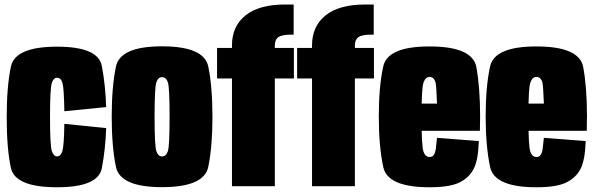

<svg xmlns="http://www.w3.org/2000/svg" viewBox="-20 -806 2574 831"><path d="M227 4.5Q405 4.5 420.8 -78.2Q436.5 -161 439.5 -251.5L258.5 -270Q257 -174 249.8 -151.5Q242.5 -129 227 -129Q212.5 -129 204.5 -152Q196.5 -175 196.5 -298Q196.5 -422.5 204 -446Q211.5 -469.5 227 -469.5Q243.5 -469.5 250.2 -447Q257 -424.5 258.5 -324.5L439.5 -342.5Q436.5 -437 420.8 -520.5Q405 -604 227 -604Q45 -604 27 -517.2Q9 -430.5 9 -298Q9 -164 27 -79.8Q45 4.5 227 4.5Z M681 4Q863.5 4 881.5 -84Q899.5 -172 899.5 -300.5Q899.5 -430 881.5 -517.8Q863.5 -605.5 681 -605.5Q500 -605.5 481.8 -517.8Q463.5 -430 463.5 -300.5Q463.5 -172 481.8 -84Q500 4 681 4ZM681 -129Q664 -129 656.5 -152.5Q649 -176 649 -300.5Q649 -426 656.5 -449Q664 -472 681 -472Q699.5 -472 706.8 -449Q714 -426 714 -300.5Q714 -176 706.8 -152.5Q699.5 -129 681 -129Z M984 0H1169.5V-466.5H1252V-598.5H1169.5V-608.5Q1169.5 -634.5 1184.8 -645.2Q1200 -656 1239 -656H1251V-786.5H1214.5Q1101.5 -786.5 1042.8 -739.5Q984 -692.5 984 -609.5V-598.5H919.5V-466.5H984ZM1330.5 0H1516V-466.5H1598.5V-598.5H1516V-608.5Q1516 -634.5 1531.2 -645.2Q1546.5 -656 1585.5 -656H1597.5V-786.5H1561Q1448 -786.5 1389.2 -739.5Q1330.5 -692.5 1330.5 -609.5V-598.5H1266V-466.5H1330.5Z M1839 4.5V-126.5Q1821 -126.5 1813 -149.5Q1804.5 -171.5 1804.5 -301Q1804.5 -424.5 1813 -448.5Q1821.5 -473 1839 -473Q1858 -473 1865 -450Q1869 -430.5 1871.5 -357.5H1789V-240H2057Q2058 -269 2058 -301Q2058 -428.5 2041.5 -517Q2023.5 -605 1839 -605Q1656.5 -605 1638.5 -517.5Q1619.5 -430 1619.5 -302Q1619.5 -174 1638.5 -84.5Q1656 4.5 1839 4.5ZM1839 -126.5V4.5Q1926 4.5 1968 -16Q2009.5 -36 2029.5 -74Q2049.5 -110.5 2052.5 -195.5L1871.5 -209.5Q1868.5 -180.5 1866 -160Q1862.5 -140.5 1856 -133.5Q1850.5 -126.5 1839 -126.5Z M2301.5 4.5V-126.5Q2283.5 -126.5 2275.5 -149.5Q2267 -171.5 2267 -301Q2267 -424.5 2275.5 -448.5Q2284 -473 2301.5 -473Q2320.5 -473 2327.5 -450Q2331.5 -430.5 2334 -357.5H2251.5V-240H2519.5Q2520.5 -269 2520.5 -301Q2520.5 -428.5 2504 -517Q2486 -605 2301.5 -605Q2119 -605 2101 -517.5Q2082 -430 2082 -302Q2082 -174 2101 -84.5Q2118.5 4.5 2301.5 4.5ZM2301.5 -126.5V4.5Q2388.5 4.5 2430.5 -16Q2472 -36 2492 -74Q2512 -110.5 2515 -195.5L2334 -209.5Q2331 -180.5 2328.5 -160Q2325 -140.5 2318.5 -133.5Q2313 -126.5 2301.5 -126.5Z"/></svg>

Font: Anybody ExtraCondensed Black
Style: Regular
Weight: 900
Width: 2
Version: Version 1.113;gftools[0.9.25]